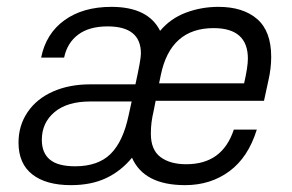

<svg xmlns="http://www.w3.org/2000/svg" viewBox="-20 -534 852 560"><path d="M34 -118Q34 -168 60.5 -207Q87 -246 134.5 -267Q182 -288 243 -288H375Q391 -360 391 -378Q391 -457 294 -457Q240 -457 208 -433Q176 -409 167 -366H100Q114 -436 168 -475Q222 -514 305 -514Q412 -514 447 -444Q477 -480 522 -497Q567 -514 617 -514Q689 -514 730 -478.5Q771 -443 771 -368Q771 -335 763 -300L750 -240H434L428 -210Q424 -193 422 -177.5Q420 -162 420 -144Q420 -97 448 -76Q476 -55 523 -55Q576 -55 610.5 -80Q645 -105 662 -156H729Q704 -75 649 -34.5Q594 6 520 6Q400 6 365 -74Q333 -35 289.5 -14.5Q246 6 187 6Q114 6 74 -25.5Q34 -57 34 -118ZM692 -291Q703 -339 703 -363Q703 -452 603 -452Q477 -452 449 -315L444 -291ZM355 -197 364 -238H243Q176 -238 139 -207Q102 -176 102 -126Q102 -88 125.5 -68.5Q149 -49 199 -49Q266 -49 302.5 -85Q339 -121 355 -197Z"/></svg>

Font: D-DIN
Style: DIN-Italic
Weight: 400
Italic angle: -12°
Designer: Charles Nix
Foundry: Datto Inc.
Version: Version 1.00